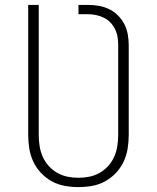

<svg xmlns="http://www.w3.org/2000/svg" viewBox="-20 -755 640 783"><path d="M300 8Q272 8 244 3Q216 -2 191.5 -15.5Q167 -29 147.5 -49.5Q128 -70 116 -95.5Q104 -121 99.5 -149Q95 -177 95 -205V-735H138V-205Q138 -182 141.5 -159.5Q145 -137 154 -116.5Q163 -96 178 -79Q193 -62 213 -50.5Q233 -39 255 -34.5Q277 -30 300 -30Q323 -30 345 -34.5Q367 -39 387 -50.5Q407 -62 422 -79Q437 -96 446 -116.5Q455 -137 458.5 -159.5Q462 -182 462 -205V-571Q462 -587 459.5 -603.5Q457 -620 449.5 -635.5Q442 -651 430.5 -663Q419 -675 404 -682.5Q389 -690 372.5 -693.5Q356 -697 340 -697H300V-735H340Q362 -735 384 -731Q406 -727 425.5 -717.5Q445 -708 461 -692Q477 -676 487 -656.5Q497 -637 501 -615Q505 -593 505 -571V-205Q505 -177 500.5 -149Q496 -121 484 -95.5Q472 -70 452.5 -49.5Q433 -29 408.5 -15.5Q384 -2 356 3Q328 8 300 8Z"/></svg>

Font: Iosevka SS04 XLt Ex
Style: Regular
Weight: 200
Width: 7
Monospace: yes
Designer: Belleve Invis
Foundry: Belleve Invis
Version: Version 19.0.0; ttfautohint (v1.8.4)